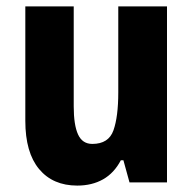

<svg xmlns="http://www.w3.org/2000/svg" viewBox="-20 -635 601 599"><path d="M501 -615V-66H384L365 -135H357Q336 -95 301.5 -75.5Q267 -56 221 -56Q145 -56 102 -107.5Q59 -159 59 -258V-615H210V-303Q210 -245 223.5 -215.5Q237 -186 268 -186Q319 -186 334 -228.5Q349 -271 349 -347V-615Z"/></svg>

Font: Noto Sans Malayalam UI Condensed ExtraBold
Style: Regular
Weight: 800
Width: 3
Designer: Jelle Bosma - Monotype Design Team
Foundry: Monotype Imaging Inc.
Version: Version 2.104; ttfautohint (v1.8.4.7-5d5b)